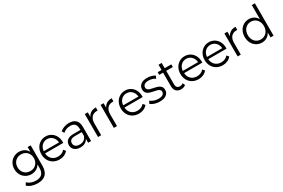

<svg xmlns="http://www.w3.org/2000/svg" viewBox="150 -2418 6247 4232"><g transform="rotate(-30 3273.5 -302.0)"><path d="M331.1 220Q252.2 220 183.9 196.7Q115.6 173.3 72.2 130L108.9 67.8Q148.9 106.7 205.6 127.8Q262.2 148.9 325.6 148.9Q431.1 148.9 480.6 97.8Q530 46.7 530 -61.1V-146.7Q497.8 -87.8 440.6 -55.6Q383.3 -23.3 312.2 -23.3Q234.4 -23.3 171.7 -59.4Q108.9 -95.6 72.2 -160.6Q35.6 -225.6 35.6 -307.8Q35.6 -390 72.2 -454.4Q108.9 -518.9 171.7 -554.4Q234.4 -590 312.2 -590Q384.4 -590 443.3 -556.7Q502.2 -523.3 533.3 -462.2V-584.4H610V-72.2Q610 76.7 540 148.3Q470 220 331.1 220ZM531.1 -307.8Q531.1 -368.9 504.4 -416.7Q477.8 -464.4 431.1 -491.1Q384.4 -517.8 324.4 -517.8Q264.4 -517.8 217.2 -491.1Q170 -464.4 143.3 -416.7Q116.7 -368.9 116.7 -307.8Q116.7 -245.6 143.3 -197.2Q170 -148.9 217.2 -122.2Q264.4 -95.6 324.4 -95.6Q383.3 -95.6 430.6 -122.2Q477.8 -148.9 504.4 -197.2Q531.1 -245.6 531.1 -307.8Z M1258.9 -271.1H795.6Q801.1 -178.9 860.6 -122.8Q920 -66.7 1011.1 -66.7Q1063.3 -66.7 1107.2 -85.6Q1151.1 -104.4 1180 -142.2L1225.6 -91.1Q1186.7 -43.3 1131.1 -18.9Q1075.6 5.6 1010 5.6Q924.4 5.6 857.2 -32.8Q790 -71.1 752.8 -138.9Q715.6 -206.7 715.6 -293.3Q715.6 -378.9 751.1 -446.1Q786.7 -513.3 849.4 -551.7Q912.2 -590 988.9 -590Q1065.6 -590 1127.2 -552.8Q1188.9 -515.6 1224.4 -448.9Q1260 -382.2 1260 -295.6ZM795.6 -327.8H1184.4Q1176.7 -413.3 1122.8 -467.8Q1068.9 -522.2 990 -522.2Q910 -522.2 856.1 -468.3Q802.2 -414.4 795.6 -327.8Z M1811.1 -362.2V0H1735.6V-100Q1710 -50 1660.6 -22.2Q1611.1 5.6 1543.3 5.6Q1448.9 5.6 1394.4 -41.1Q1340 -87.8 1340 -164.4Q1340 -238.9 1392.2 -284.4Q1444.4 -330 1555.6 -330H1731.1Q1731.1 -363.3 1726.7 -386.7Q1716.7 -520 1575.6 -520Q1522.2 -520 1473.3 -501.1Q1424.4 -482.2 1391.1 -450L1356.7 -508.9Q1400 -547.8 1460 -568.9Q1520 -590 1584.4 -590Q1694.4 -590 1752.8 -532.8Q1811.1 -475.6 1811.1 -362.2ZM1731.1 -175.6V-273.3H1561.1Q1418.9 -273.3 1418.9 -167.8Q1418.9 -116.7 1455.6 -87.2Q1492.2 -57.8 1557.8 -57.8Q1686.7 -57.8 1731.1 -175.6Z M2272.2 -590V-510Q2265.6 -511.1 2252.2 -511.1Q2165.6 -511.1 2116.7 -455.6Q2067.8 -400 2067.8 -298.9V0H1987.8V-584.4H2064.4V-468.9Q2091.1 -528.9 2144.4 -560Q2197.8 -591.1 2272.2 -590Z M2674.4 -590V-510Q2667.8 -511.1 2654.4 -511.1Q2567.8 -511.1 2518.9 -455.6Q2470 -400 2470 -298.9V0H2390V-584.4H2466.7V-468.9Q2493.3 -528.9 2546.7 -560Q2600 -591.1 2674.4 -590Z M3280 -271.1H2816.7Q2822.2 -178.9 2881.7 -122.8Q2941.1 -66.7 3032.2 -66.7Q3084.4 -66.7 3128.3 -85.6Q3172.2 -104.4 3201.1 -142.2L3246.7 -91.1Q3207.8 -43.3 3152.2 -18.9Q3096.7 5.6 3031.1 5.6Q2945.6 5.6 2878.3 -32.8Q2811.1 -71.1 2773.9 -138.9Q2736.7 -206.7 2736.7 -293.3Q2736.7 -378.9 2772.2 -446.1Q2807.8 -513.3 2870.6 -551.7Q2933.3 -590 3010 -590Q3086.7 -590 3148.3 -552.8Q3210 -515.6 3245.6 -448.9Q3281.1 -382.2 3281.1 -295.6ZM2816.7 -327.8H3205.6Q3197.8 -413.3 3143.9 -467.8Q3090 -522.2 3011.1 -522.2Q2931.1 -522.2 2877.2 -468.3Q2823.3 -414.4 2816.7 -327.8Z M3332.2 -67.8 3364.4 -131.1Q3398.9 -101.1 3451.7 -82.2Q3504.4 -63.3 3563.3 -63.3Q3641.1 -63.3 3677.2 -88.9Q3713.3 -114.4 3713.3 -158.9Q3713.3 -191.1 3693.3 -209.4Q3673.3 -227.8 3642.8 -237.2Q3612.2 -246.7 3561.1 -255.6Q3494.4 -268.9 3452.8 -282.8Q3411.1 -296.7 3381.7 -330.6Q3352.2 -364.4 3352.2 -423.3Q3352.2 -496.7 3410 -543.3Q3467.8 -590 3573.3 -590Q3627.8 -590 3681.7 -575Q3735.6 -560 3770 -533.3L3738.9 -471.1Q3704.4 -496.7 3660.6 -509.4Q3616.7 -522.2 3573.3 -522.2Q3501.1 -522.2 3465.6 -495.6Q3430 -468.9 3430 -425.6Q3430 -392.2 3450.6 -372.8Q3471.1 -353.3 3501.7 -343.9Q3532.2 -334.4 3585.6 -324.4Q3652.2 -311.1 3692.2 -296.7Q3732.2 -282.2 3761.1 -250Q3790 -217.8 3790 -160Q3790 -84.4 3730 -39.4Q3670 5.6 3560 5.6Q3492.2 5.6 3430 -15Q3367.8 -35.6 3332.2 -67.8Z M4103.3 5.6Q4025.6 5.6 3982.2 -39.4Q3938.9 -84.4 3938.9 -165.6V-512.2H3841.1V-580H3938.9V-713.3H4018.9V-580H4186.7V-512.2H4018.9V-170Q4018.9 -118.9 4042.8 -92.2Q4066.7 -65.6 4113.3 -65.6Q4163.3 -65.6 4194.4 -95.6L4222.2 -35.6Q4201.1 -15.6 4169.4 -5Q4137.8 5.6 4103.3 5.6Z M4797.8 -271.1H4334.4Q4340 -178.9 4399.4 -122.8Q4458.9 -66.7 4550 -66.7Q4602.2 -66.7 4646.1 -85.6Q4690 -104.4 4718.9 -142.2L4764.4 -91.1Q4725.6 -43.3 4670 -18.9Q4614.4 5.6 4548.9 5.6Q4463.3 5.6 4396.1 -32.8Q4328.9 -71.1 4291.7 -138.9Q4254.4 -206.7 4254.4 -293.3Q4254.4 -378.9 4290 -446.1Q4325.6 -513.3 4388.3 -551.7Q4451.1 -590 4527.8 -590Q4604.4 -590 4666.1 -552.8Q4727.8 -515.6 4763.3 -448.9Q4798.9 -382.2 4798.9 -295.6ZM4334.4 -327.8H4723.3Q4715.6 -413.3 4661.7 -467.8Q4607.8 -522.2 4528.9 -522.2Q4448.9 -522.2 4395 -468.3Q4341.1 -414.4 4334.4 -327.8Z M5413.3 -271.1H4950Q4955.6 -178.9 5015 -122.8Q5074.4 -66.7 5165.6 -66.7Q5217.8 -66.7 5261.7 -85.6Q5305.6 -104.4 5334.4 -142.2L5380 -91.1Q5341.1 -43.3 5285.6 -18.9Q5230 5.6 5164.4 5.6Q5078.9 5.6 5011.7 -32.8Q4944.4 -71.1 4907.2 -138.9Q4870 -206.7 4870 -293.3Q4870 -378.9 4905.6 -446.1Q4941.1 -513.3 5003.9 -551.7Q5066.7 -590 5143.3 -590Q5220 -590 5281.7 -552.8Q5343.3 -515.6 5378.9 -448.9Q5414.4 -382.2 5414.4 -295.6ZM4950 -327.8H5338.9Q5331.1 -413.3 5277.2 -467.8Q5223.3 -522.2 5144.4 -522.2Q5064.4 -522.2 5010.6 -468.3Q4956.7 -414.4 4950 -327.8Z M5825.6 -590V-510Q5818.9 -511.1 5805.6 -511.1Q5718.9 -511.1 5670 -455.6Q5621.1 -400 5621.1 -298.9V0H5541.1V-584.4H5617.8V-468.9Q5644.4 -528.9 5697.8 -560Q5751.1 -591.1 5825.6 -590Z M6455.6 0H6378.9V-125.6Q6346.7 -63.3 6290.6 -28.9Q6234.4 5.6 6163.3 5.6Q6085.6 5.6 6023.3 -32.2Q5961.1 -70 5925 -137.8Q5888.9 -205.6 5888.9 -293.3Q5888.9 -380 5925 -447.8Q5961.1 -515.6 6023.3 -552.8Q6085.6 -590 6163.3 -590Q6233.3 -590 6289.4 -556.7Q6345.6 -523.3 6376.7 -463.3V-824.4H6455.6ZM6377.8 -293.3Q6377.8 -358.9 6351.1 -410Q6324.4 -461.1 6277.8 -489.4Q6231.1 -517.8 6173.3 -517.8Q6115.6 -517.8 6068.9 -489.4Q6022.2 -461.1 5995.6 -410Q5968.9 -358.9 5968.9 -293.3Q5968.9 -226.7 5995.6 -175Q6022.2 -123.3 6068.9 -95.6Q6115.6 -67.8 6173.3 -67.8Q6231.1 -67.8 6277.8 -95.6Q6324.4 -123.3 6351.1 -175Q6377.8 -226.7 6377.8 -293.3Z"/></g></svg>

Font: Paperlogy 4 Regular
Style: Regular
Weight: 400
Designer: redesigned by Lee Juim, glyphs from Gmarket Sans & Montserrat
Foundry: PT&
Version: Version 1.001